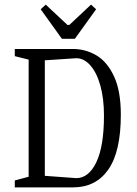

<svg xmlns="http://www.w3.org/2000/svg" viewBox="-20 -811 591 831"><path d="M44 -30 104 -46V-553L44 -568V-599H296Q350 -599 397 -571.5Q444 -544 473.5 -480.5Q503 -417 503 -315Q503 -155 449 -77.5Q395 0 296 0H44ZM430 -311Q430 -384 414.5 -440Q399 -496 371.5 -527.5Q344 -559 310 -559L174 -550V-50L310 -40Q364 -40 397 -109Q430 -178 430 -311ZM156 -771 178 -791 272 -703H280L374 -791L396 -771L304 -643H248Z"/></svg>

Font: Grenze Light
Style: Regular
Weight: 300
Designer: Renata Polastri
Foundry: Omnibus-Type
Version: Version 1.002; ttfautohint (v1.8)